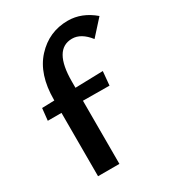

<svg xmlns="http://www.w3.org/2000/svg" viewBox="-173 -811 827 911"><g transform="rotate(-30 240.5 -355.5)"><path d="M339 -711Q415 -711 481 -655L406 -572Q363 -627 314 -627Q212 -627 212 -451V-417L364 -421L357 -345L212 -346V0H95V-347H20L27 -413L95 -415V-419Q95 -558 165.5 -634.5Q236 -711 339 -711Z"/></g></svg>

Font: EauTest
Style: Bold
Weight: 700
Designer: Christian Thalmann (Catharsis Fonts)
Version: Version 0.001;PS 000.001;hotconv 1.0.88;makeotf.lib2.5.64775